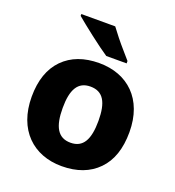

<svg xmlns="http://www.w3.org/2000/svg" viewBox="-139 -875 906 995"><g transform="rotate(20 313.5 -378.0)"><path d="M139.2 -766.1V-755.9C181.2 -720.2 283.7 -639.6 335 -606H447.3V-619.1C436.5 -631.8 423.8 -646.5 408.7 -663.6C378.9 -697.3 347.7 -736.8 326.2 -766.1ZM583 -275.9C583 -458 471.2 -559.1 314.9 -559.1C231 -559.1 165 -534.7 116.7 -485.8C68.4 -436.5 43.9 -366.7 43.9 -275.9C43.9 -93.3 155.8 9.8 312 9.8C396 9.8 462.4 -15.1 510.7 -64.5C559.1 -113.8 583 -184.1 583 -275.9ZM214.8 -275.9C214.8 -377.4 244.1 -429.2 313 -429.2C383.8 -429.2 412.1 -377.4 412.1 -275.9C412.1 -173.8 383.8 -120.1 314 -120.1C243.7 -120.1 214.8 -173.8 214.8 -275.9Z"/></g></svg>

Font: Noto Reveo Sans
Style: Regular
Weight: 800
Designer: Monotype Design Team
Foundry: Monotype Imaging Inc.
Version: Version 2.007